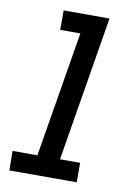

<svg xmlns="http://www.w3.org/2000/svg" viewBox="-84 -790 599 845"><g transform="rotate(10 216.0 -367.5)"><path d="M18 0H319V-87H229L336 -735H131V-648H221L128 -87H17Z"/></g></svg>

Font: Iosevka Sparkle Medium Oblique
Style: Regular
Weight: 500
Italic angle: -9°
Designer: Belleve Invis
Foundry: Belleve Invis
Version: Version 4.5.0; ttfautohint (v1.8.3)